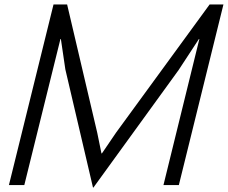

<svg xmlns="http://www.w3.org/2000/svg" viewBox="-20 -830 1022 861"><path d="M782 0H713L874 -655H872L781 -516L399 11H397L273 -519L253 -655H251L89 0H20L220 -810H281L416 -235L435 -142H437L501 -236L920 -810H982Z"/></svg>

Font: TypoPRO Sinkin Sans
Style: 300 Light Italic
Weight: 300
Italic angle: -112°
Designer: Keith Bates
Foundry: K-Type
Version: Sinkin Sans (version 1.0)  by Keith Bates   •   © 2014   www